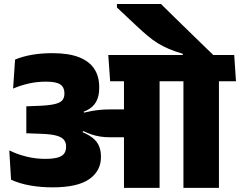

<svg xmlns="http://www.w3.org/2000/svg" viewBox="-20 -910 1163 930"><path d="M546.5 -890.5V-873.5L640.5 -785.5Q670 -757.5 694.8 -736.8Q719.5 -716 744.5 -700.5Q769.5 -685 798.8 -672.8Q828 -660.5 865.5 -649.5V-617.5H1020.5V-636.5Q1005.5 -650.5 979.8 -675.8Q954 -701 922.5 -731.5Q891 -762 859.5 -792.8Q828 -823.5 801.8 -849.2Q775.5 -875 760 -890.5ZM1040.5 0V-559.5H868.5V0ZM1123 -516.5 1114.5 -643.5H786L795 -516.5ZM835.5 -516.5 826.5 -643.5H504.5L513.5 -516.5ZM580.5 0H753V-562H580.5ZM25 -181.5 33.5 -39.5Q75 -20.5 126.5 -11.5Q178 -2.5 234 -2.5Q355.5 -2.5 412.2 -42.2Q469 -82 469 -149V-153Q469 -185 456.2 -210Q443.5 -235 409.8 -255Q376 -275 313 -292.5L310.5 -356Q366 -358.5 399 -374.8Q432 -391 446.2 -418Q460.5 -445 460.5 -481.5V-489Q460.5 -539.5 437 -576Q413.5 -612.5 363.5 -632.5Q313.5 -652.5 234 -652.5Q179.5 -652.5 134.2 -644.5Q89 -636.5 53 -621.5L43.5 -481Q79.5 -496.5 119.5 -505.5Q159.5 -514.5 203 -514.5Q252.5 -514.5 272.2 -500.8Q292 -487 292 -459V-456Q292 -437.5 282.8 -425.5Q273.5 -413.5 249.5 -407Q225.5 -400.5 181 -398L107.5 -395V-264.5L189 -261.5Q230 -259.5 254.2 -252.8Q278.5 -246 289.2 -233.2Q300 -220.5 300 -202V-198.5Q300 -178.5 290.5 -165.8Q281 -153 258.8 -146.8Q236.5 -140.5 198 -140.5Q151.5 -140.5 106.8 -151.8Q62 -163 25 -181.5ZM304 -367.5V-280L378 -264L382.5 -275.5Q403 -266 422.2 -259.2Q441.5 -252.5 463.8 -248.8Q486 -245 515 -245H640V-380H513.5Q488 -380 466.2 -378Q444.5 -376 425 -372.5Q405.5 -369 386.5 -364.5L385 -372Z"/></svg>

Font: Anek Devanagari ExtraBold
Style: Regular
Weight: 800
Designer: Kailash Malviya (Devanagari) & Yesha Goshar (Latin)
Foundry: Ek Type
Version: Version 1.003